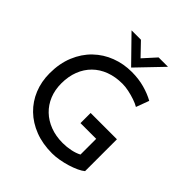

<svg xmlns="http://www.w3.org/2000/svg" viewBox="-246 -1078 1244 1244"><g transform="rotate(45 375.5 -456.0)"><path d="M670 -62Q655 -49 628 -36.5Q601 -24 568.5 -14Q536 -4 501.5 2Q467 8 437 8Q350 8 280.5 -19Q211 -46 161.5 -94Q112 -142 85.5 -207Q59 -272 59 -348Q59 -438 88.5 -509.5Q118 -581 169.5 -630.5Q221 -680 288 -705.5Q355 -731 430 -731Q493 -731 547 -716Q601 -701 642 -678L609 -589Q589 -601 559.5 -611Q530 -621 499 -627.5Q468 -634 441 -634Q377 -634 325 -614.5Q273 -595 236 -558.5Q199 -522 179 -470.5Q159 -419 159 -355Q159 -296 179 -247Q199 -198 236 -162.5Q273 -127 324.5 -107.5Q376 -88 438 -88Q475 -88 511 -95.5Q547 -103 573 -117V-261H429V-354H670ZM324 -920 419 -821 391 -815 486 -920H572L407 -748H406L238 -920Z"/></g></svg>

Font: Josefin Sans Thin
Style: Regular
Weight: 400
Version: Version 2.000